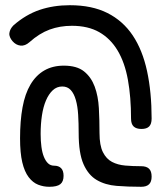

<svg xmlns="http://www.w3.org/2000/svg" viewBox="-20 -707 640 737"><path d="M523 -212Q503 -212 493 -221.5Q483 -231 483 -252Q483 -334 471 -400.5Q459 -467 431.5 -513Q404 -559 361 -583.5Q318 -608 256 -608Q210 -608 170.5 -593.5Q131 -579 93 -545Q76 -530 58.5 -532Q41 -534 28 -549Q22 -556 18.5 -564Q15 -572 16 -580Q17 -588 21 -595.5Q25 -603 32 -610Q79 -651 132 -669Q185 -687 248 -687Q333 -687 392.5 -657Q452 -627 489.5 -571Q527 -515 544.5 -434Q562 -353 562 -252Q562 -231 552.5 -221.5Q543 -212 523 -212ZM522 10Q471 10 427.5 6.5Q384 3 351.5 -16Q319 -35 300.5 -77Q282 -119 282 -196Q282 -234 280 -266.5Q278 -299 271 -323.5Q264 -348 251.5 -361.5Q239 -375 219 -375Q198 -375 182.5 -360.5Q167 -346 156.5 -321.5Q146 -297 141 -264Q136 -231 136 -193Q136 -166 139 -143.5Q142 -121 148.5 -105Q155 -89 164.5 -80Q174 -71 188 -71Q205 -71 214.5 -61.5Q224 -52 224 -32Q224 -10 211.5 0Q199 10 169 10Q147 10 126.5 2Q106 -6 90 -27Q74 -48 65.5 -84Q57 -120 57 -176Q57 -243 66.5 -295Q76 -347 97 -382.5Q118 -418 150 -436.5Q182 -455 225 -455Q275 -455 302.5 -433Q330 -411 343.5 -374.5Q357 -338 359.5 -291.5Q362 -245 362 -196Q362 -149 375 -123Q388 -97 410 -85.5Q432 -74 461 -71.5Q490 -69 522 -69Q542 -69 552 -59.5Q562 -50 562 -29Q562 -9 552 0.5Q542 10 522 10Z"/></svg>

Font: Maple Mono NL Light
Style: Regular
Weight: 300
Monospace: yes
Designer: subframe7536
Version: Version 7.000